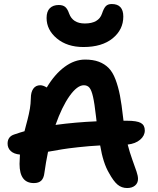

<svg xmlns="http://www.w3.org/2000/svg" viewBox="-20 -947 793 964"><path d="M398.9 -710.9Q317.4 -710.9 265.6 -753.9Q213.9 -796.9 213.9 -856.9Q213.9 -889.6 230.2 -905.8Q246.6 -921.9 274.9 -921.9Q295.4 -921.9 307.1 -912.4Q318.8 -902.8 327.1 -878.9Q345.2 -829.1 405.8 -829.1Q475.6 -829.1 492.2 -878.9Q501 -905.3 511.2 -916Q521.5 -926.8 541 -926.8Q599.1 -926.8 599.1 -863.8Q599.1 -798.3 545.7 -754.6Q492.2 -710.9 398.9 -710.9ZM618.2 -2.9Q590.8 -2.9 570.3 -20Q549.8 -37.1 526.9 -79.1Q497.6 -128.4 482.9 -216.8Q427.7 -213.9 372.8 -207.8Q317.9 -201.7 293.2 -197.5Q268.6 -193.4 221.2 -185.1Q210 -130.4 203.1 -80.1Q200.2 -53.2 187.5 -40.5Q174.8 -27.8 149.9 -27.8Q78.1 -27.8 78.1 -124Q78.1 -140.6 80.1 -170.9Q49.8 -173.8 33.9 -188.7Q18.1 -203.6 18.1 -226.1Q18.1 -261.2 51.8 -272Q83 -282.7 103 -288.1Q105 -296.4 110.4 -316.7Q115.7 -336.9 118.2 -346.2Q120.6 -355.5 124.5 -372.8Q128.4 -390.1 130.1 -401.1Q131.8 -412.1 133.3 -426.3Q134.8 -440.4 134.8 -453.1Q134.8 -484.4 147.2 -501.7Q159.7 -519 182.1 -519Q196.3 -519 214.8 -507.8Q254.4 -574.2 304.2 -611.1Q354 -647.9 407.2 -647.9Q447.3 -647.9 476.3 -637Q505.4 -626 525.6 -605.5Q545.9 -585 559.8 -548.3Q573.7 -511.7 582.3 -467.3Q590.8 -422.9 598.1 -356.9Q598.6 -354 599.1 -348.6Q599.6 -343.3 600.1 -340.8H617.2Q667.5 -340.8 687.3 -329.6Q707 -318.4 707 -292Q707 -265.6 683.6 -245.6Q660.2 -225.6 621.1 -221.2Q630.9 -182.6 644.5 -145Q658.2 -107.4 665.5 -85.7Q672.9 -64 672.9 -48.8Q672.9 -27.8 658 -15.4Q643.1 -2.9 618.2 -2.9ZM400.9 -519Q367.7 -519 329.3 -465.1Q291 -411.1 258.8 -319.8Q359.9 -333.5 464.8 -337.9Q464.4 -341.8 463.4 -350.3Q462.4 -358.9 461.9 -362.8Q454.6 -428.2 447 -461.2Q439.5 -494.1 429.2 -506.6Q418.9 -519 400.9 -519Z"/></svg>

Font: Shantell Sans Irregular
Style: Regular
Weight: 600
Designer: Stephen Nixon, Anya Danilova, Shantell Martin
Foundry: Arrow Type
Version: Version 1.006;[9816181b4]